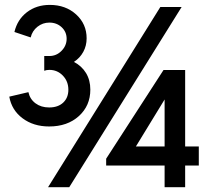

<svg xmlns="http://www.w3.org/2000/svg" viewBox="-20 -779 855 799"><path d="M421.8 -118.6 660.5 -487.7H750.5V-169.5H807.3V-90H750.5V0H665V-90H421.8ZM184.5 -252.7Q119.5 -252.7 74.1 -286.6Q28.6 -320.5 18.6 -376.8L98.2 -395.5Q104.5 -366.4 127.7 -349.1Q150.9 -331.8 184.5 -331.8Q221.4 -331.8 243 -352Q264.5 -372.3 264.5 -405.5Q264.5 -440.5 241.6 -464.3Q218.6 -488.2 185.5 -488.2Q173.6 -488.2 164.1 -484.5V-545.9H185.5Q215 -545.9 236.1 -567.5Q257.3 -589.1 257.3 -617.7Q257.3 -646.4 236.6 -665.7Q215.9 -685 185.5 -685Q157.7 -685 135.9 -667.7Q114.1 -650.5 107.7 -623.2L40 -645.9Q52.3 -697.7 92 -728.2Q131.8 -758.6 187.3 -758.6Q253.2 -758.6 296.8 -718.9Q340.5 -679.1 340.5 -619.5Q340.5 -588.6 326.6 -563.2Q312.7 -537.7 287.7 -521.4Q320 -504.5 338 -475Q355.9 -445.5 355.9 -405.9Q355.9 -339.1 308.2 -295.9Q260.5 -252.7 184.5 -252.7ZM180 0 647.3 -750H735.9L268.2 0ZM545.5 -169.5H665V-365Z"/></svg>

Font: Spartan MB
Style: Bold
Weight: 700
Designer: Matt Bailey, Mirko Velimirovic
Foundry: Matt Bailey
Version: Version 1.005